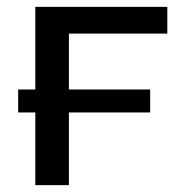

<svg xmlns="http://www.w3.org/2000/svg" viewBox="-20 -540 541 560"><path d="M83 0V-212H33V-279H83V-520H468V-442H181V-279H418V-212H181V0Z"/></svg>

Font: Non Bureau
Style: Regular
Weight: 400
Designer: Jona Saucedo
Foundry: Non Foundry
Version: Version 1.000; ttfautohint (v1.8.4)